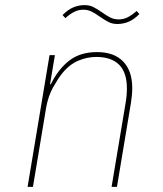

<svg xmlns="http://www.w3.org/2000/svg" viewBox="-20 -732 640 752"><path d="M88 0 174 -516H195L176 -402H179Q208 -461 251 -494.5Q294 -528 360 -528Q427 -528 462.5 -491Q498 -454 498 -387Q498 -373 496.5 -358.5Q495 -344 493 -330L438 0H417L472 -329Q477 -357 477 -386Q477 -448 446.5 -478.5Q416 -509 357 -509Q322 -509 287 -494.5Q252 -480 223 -444Q207 -424 188 -390Q169 -356 161 -312L109 0ZM440 -638Q421 -638 406.5 -645Q392 -652 369 -668Q351 -681 337 -687.5Q323 -694 306 -694Q288 -694 271.5 -686Q255 -678 236 -661L225 -673Q247 -695 268 -703.5Q289 -712 311 -712Q330 -712 344.5 -705Q359 -698 382 -682Q400 -669 414 -662.5Q428 -656 445 -656Q463 -656 479.5 -664Q496 -672 515 -689L526 -677Q504 -655 483 -646.5Q462 -638 440 -638Z"/></svg>

Font: IBM Plex Mono Thin
Style: Italic
Weight: 100
Italic angle: -9°
Monospace: yes
Designer: Mike Abbink, Paul van der Laan, Pieter van Rosmalen
Foundry: Bold Monday
Version: Version 2.3